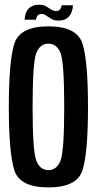

<svg xmlns="http://www.w3.org/2000/svg" viewBox="-20 -792 414 816"><path d="M185.5 4.5Q63.5 4.5 40.5 -69.8Q17.5 -144 17.5 -337.5Q17.5 -530.5 40.5 -605.2Q63.5 -680 185.8 -680Q308 -680 331 -605.2Q354 -530.5 354 -337.5Q354 -144 331 -69.8Q308 4.5 185.5 4.5ZM185.5 -69Q221 -69 237 -108.8Q253 -148.5 253 -337.5Q253 -528 237 -567.2Q221 -606.5 185.5 -606.5Q150.5 -606.5 134.5 -567.2Q118.5 -528 118.5 -337.5Q118.5 -148.5 134.5 -108.8Q150.5 -69 185.5 -69ZM227.5 -704.5Q210.5 -704.5 198.5 -711.5Q186.5 -718.5 176.8 -725.5Q167 -732.5 157 -732.5Q143.5 -732.5 138.5 -724.2Q133.5 -716 133 -708H84.5Q85 -721 90 -736Q95 -751 108.8 -761.5Q122.5 -772 148 -772Q164.5 -772 176 -765.2Q187.5 -758.5 197.2 -751.8Q207 -745 218.5 -745Q230.5 -745 236 -753.2Q241.5 -761.5 241.5 -769.5H290Q290 -757 284.8 -741.8Q279.5 -726.5 266.2 -715.5Q253 -704.5 227.5 -704.5Z"/></svg>

Font: Anybody Condensed Medium
Style: Regular
Weight: 500
Width: 3
Designer: Tyler Finck
Foundry: Etcetera Type Company
Version: Version 1.010; ttfautohint (v1.8.3) -l 8 -r 50 -G 200 -x 14 